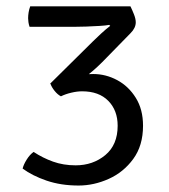

<svg xmlns="http://www.w3.org/2000/svg" viewBox="-20 -562 522 594"><path d="M344 -173Q344 -220.5 315 -250Q286 -279.5 234 -279.5Q218.5 -279.5 200.5 -275.2Q182.5 -271 168.5 -264Q158 -269.5 148.8 -281Q139.5 -292.5 135.5 -304.5Q161.5 -317.5 199.8 -325.2Q238 -333 268.5 -333Q307.5 -333 342.8 -314Q378 -295 400.2 -259.2Q422.5 -223.5 422.5 -173Q422.5 -111.5 392.2 -70.2Q362 -29 316.2 -8.5Q270.5 12 223 12Q168.5 12 124 -3.2Q79.5 -18.5 50 -40.5Q53 -53 62.5 -68.2Q72 -83.5 84 -92Q112 -73.5 144 -62Q176 -50.5 214 -50.5Q267.5 -50.5 305.8 -82.2Q344 -114 344 -173ZM296 -369.5Q266 -339.5 238 -320Q210 -300.5 191 -289.5L135.5 -303.5L268.5 -435Q277.5 -444 293.2 -458.5Q309 -473 321 -482L318 -485Q307.5 -483 288 -481.8Q268.5 -480.5 246.8 -479.8Q225 -479 207 -479H71.5Q69 -486.5 68 -493.2Q67 -500 67 -505.5Q67 -514 68.5 -523.5Q70 -533 73.5 -542.5H383.5Q389 -531.5 394.5 -517.5Q400 -503.5 400 -493Q400 -475.5 384 -459.5Z"/></svg>

Font: Signika SC
Style: Regular
Weight: 300
Designer: Anna Giedryś
Foundry: Anna Giedryś
Version: Version 2.000